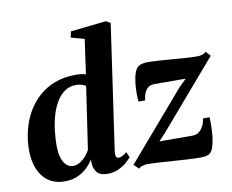

<svg xmlns="http://www.w3.org/2000/svg" viewBox="-87 -930 1276 1055"><g transform="rotate(-10 551.0 -402.0)"><path d="M490.5 -102Q488.5 -84.5 492.2 -75.2Q496 -66 506.5 -66Q515 -66 525.8 -71Q536.5 -76 552.5 -89L566 -58.5Q558 -49 540 -32.5Q522 -16 494.5 -2.8Q467 10.5 430.5 10.5Q391.5 10.5 373.8 -9.5Q356 -29.5 354 -63L354.5 -84Q342 -62 319.5 -40Q297 -18 265.5 -3.8Q234 10.5 193 10.5Q138 10.5 101 -16.2Q64 -43 46 -88.8Q28 -134.5 28 -192Q28 -246.5 40.8 -299.5Q53.5 -352.5 79.2 -398.8Q105 -445 144 -480.5Q183 -516 235.2 -536Q287.5 -556 353.5 -556Q367 -556 381.5 -554Q396 -552 408.5 -549L435.5 -741.5L361 -762L368.5 -795.5L567 -817L591.5 -803ZM398.5 -485.5Q389 -492 375.2 -496.2Q361.5 -500.5 345 -500.5Q307.5 -500.5 280 -481Q252.5 -461.5 233.5 -429Q214.5 -396.5 203 -356Q191.5 -315.5 186.5 -272.5Q181.5 -229.5 181.5 -190.5Q181.5 -150.5 190.5 -122.5Q199.5 -94.5 215.2 -79.8Q231 -65 252 -65Q272 -65 290.2 -75.8Q308.5 -86.5 323.2 -103.5Q338 -120.5 347 -137.5ZM944 -429.5Q930 -430 912 -430Q894 -430 874 -430Q854 -430 834.5 -430.2Q815 -430.5 797.8 -430.5Q780.5 -430.5 768.5 -430.5Q747 -430.5 733.5 -419.2Q720 -408 713 -389.8Q706 -371.5 704 -351H667Q665 -367.5 664.8 -395.8Q664.5 -424 668 -455.2Q671.5 -486.5 680.2 -511.2Q689 -536 704 -544.5Q709.5 -548 721.8 -551.8Q734 -555.5 752 -555.5Q779 -555.5 816.2 -553.2Q853.5 -551 893.2 -547.5Q933 -544 968.2 -541.8Q1003.5 -539.5 1026 -539.5Q1043 -539.5 1055.2 -543.2Q1067.5 -547 1078 -556L1101.5 -530L781 -157.5L742 -115.5Q761.5 -115.5 784.2 -115.5Q807 -115.5 831.2 -115.2Q855.5 -115 880 -115Q904.5 -115 928 -115Q957 -115 976.2 -139.2Q995.5 -163.5 1000 -198.5H1036Q1037.5 -179 1037.2 -150.2Q1037 -121.5 1033.8 -91.2Q1030.5 -61 1023 -36.5Q1015.5 -12 1002 -1Q995.5 5 982.2 8Q969 11 947.5 11Q919.5 11 879.2 8.8Q839 6.5 796 3.5Q753 0.5 715.5 -1.8Q678 -4 655.5 -4Q643.5 -4 629.5 -0.2Q615.5 3.5 606 12.5L579.5 -13.5L902 -388.5Z"/></g></svg>

Font: Merriweather 48pt ExtraBold
Style: Italic
Weight: 800
Italic angle: -7.8°
Version: Version 2.101